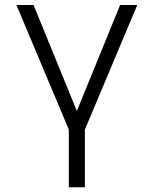

<svg xmlns="http://www.w3.org/2000/svg" viewBox="-20 -538 626 782"><path d="M260.3 224.6V-10.3L46.9 -517.6H116.7L293 -85.9L469.2 -517.6H539.1L325.7 -10.3V224.6Z"/></svg>

Font: CaskaydiaCove NFP Light
Style: Regular
Weight: 300
Designer: Aaron Bell
Foundry: Saja Typeworks
Version: Version 2111.001; VTT 6.35;Nerd Fonts 3.1.1